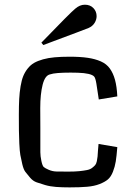

<svg xmlns="http://www.w3.org/2000/svg" viewBox="-20 -793 583 820"><path d="M60.5 0ZM481 -381.3 401.9 -368.2 391.6 -436Q387.7 -459.5 382.3 -465.8Q369.6 -480.5 312 -482.4Q298.3 -482.9 281.7 -482.9Q215.3 -482.9 194.8 -475.6Q172.4 -471.7 162.1 -431.2Q151.9 -390.6 151.9 -332L152.3 -247.6Q152.3 -230 152.3 -199.2Q152.3 -159.2 152.3 -142.8Q152.3 -126.5 156.7 -105.7Q161.1 -85 166.7 -79.8Q172.4 -74.7 188 -67.9Q203.6 -61 221.4 -60.5Q239.3 -60.1 272.9 -60.1Q299.3 -60.1 318.6 -62Q337.9 -64 351.3 -66.7Q364.7 -69.3 373.3 -75.9Q381.8 -82.5 386.5 -87.9Q391.1 -93.3 393.6 -104.7Q396 -116.2 396.7 -124.5Q397.5 -132.8 398.4 -149.7Q399.4 -166.5 400.9 -178.2L481 -164.6Q478 -126.5 474.4 -103.5Q470.7 -80.6 462.2 -59.1Q453.6 -37.6 440.7 -26.6Q427.7 -15.6 405 -6.8Q382.3 2 352.3 4.6Q322.3 7.3 277.3 7.3Q245.1 7.3 219.5 5.4Q193.8 3.4 172.9 -2.7Q151.9 -8.8 136.2 -14.4Q120.6 -20 108.6 -34.2Q96.7 -48.3 88.6 -58.6Q80.6 -68.8 75.2 -91.8Q69.8 -114.7 66.9 -130.9Q64 -147 62.5 -179.9Q61 -212.9 60.8 -235.8Q60.5 -258.8 60.5 -302.2Q60.5 -341.3 62 -369.9Q63.5 -398.4 67.9 -424.6Q72.3 -450.7 79.3 -468Q86.4 -485.4 98.4 -500.5Q110.4 -515.6 125.7 -524.4Q141.1 -533.2 163.8 -539.6Q186.5 -545.9 213.6 -548.3Q240.7 -550.8 276.9 -550.8Q323.2 -550.8 354.7 -546.1Q386.2 -541.5 410.6 -530.8Q435.1 -520 449.2 -500.2Q463.4 -480.5 471.2 -451.9Q479 -423.3 481 -381.3ZM301.3 -755.9Q320.8 -772.9 342.3 -772.9Q365.2 -772.9 378.9 -758.5Q392.6 -744.1 392.6 -724.1Q392.6 -709 383.8 -694.8Q375 -680.7 357.9 -673.3Q352.5 -670.9 304.2 -652.8Q255.9 -634.8 210.4 -617.7L165 -600.6L156.7 -610.8Q282.2 -740.7 301.3 -755.9Z"/></svg>

Font: Coda
Style: Regular
Weight: 400
Designer: vernon adams
Foundry: vernon adams
Version: Version 2.001; ttfautohint (v0.8) -r 50 -G 200 -x